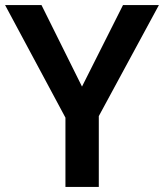

<svg xmlns="http://www.w3.org/2000/svg" viewBox="-20 -734 644 754"><path d="M302 -394 463 -714H604L368 -278V0H237V-272L0 -714H143Z"/></svg>

Font: Noto Sans Hebrew Thin SemiBold
Style: Regular
Weight: 600
Version: Version 3.001